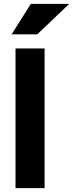

<svg xmlns="http://www.w3.org/2000/svg" viewBox="-20 -970 377 990"><path d="M60 0V-720H210V0ZM172 -793H40L139 -950H337Z"/></svg>

Font: Instrument Sans
Style: Bold
Weight: 700
Designer: Rodrigo Fuenzalida
Foundry: fragTYPE
Version: Version 1.000; ttfautohint (v1.8.4.7-5d5b);gftools[0.9.28]